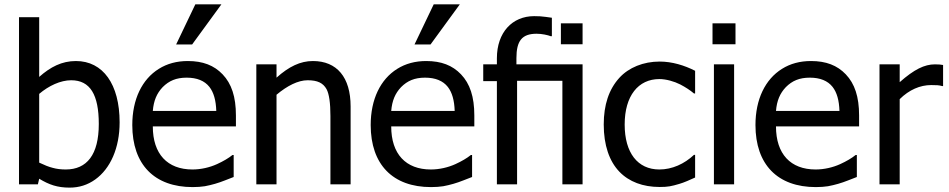

<svg xmlns="http://www.w3.org/2000/svg" viewBox="-20 -838 4313 873"><path d="M523.9 -281.7C523.9 -455.1 448.2 -560.5 325.2 -560.5C261.2 -560.5 209.5 -533.7 158.2 -488.3V-759.8H66.4V0H152.3L158.2 -25.4C203.1 2 241.2 15.1 296.4 15.1C339.8 15.1 378.4 2.9 413.1 -22C481.9 -71.3 523.9 -165 523.9 -281.7ZM429.2 -274.4C429.2 -134.3 375 -67.4 278.8 -67.4C257.3 -67.4 237.8 -69.8 220.2 -74.7C202.1 -79.1 181.6 -87.4 158.2 -98.6V-411.1C201.7 -448.2 255.4 -473.1 303.7 -473.1C390.1 -473.1 429.2 -407.2 429.2 -274.4Z M868.2 -818.4 780.8 -635.7H853.5L986.8 -818.4ZM856 12.7C877 12.7 895.5 11.2 911.1 8.8C942.9 2.9 973.1 -5.9 1002.4 -17.6L1042.5 -33.2V-133.3H1037.1C1019 -118.7 995.6 -105 966.8 -91.8C933.6 -76.7 894 -67.4 855 -67.4C741.2 -67.4 674.8 -137.7 674.8 -263.2H1052.7V-313C1052.7 -398.4 1032.7 -457.5 992.2 -500C953.1 -541 902.3 -560.5 834 -560.5C784.2 -560.5 740.2 -548.8 702.1 -524.9C626 -477.5 581.5 -386.7 581.5 -269.5C581.5 -89.8 682.1 12.7 856 12.7ZM674.8 -333.5C678.7 -379.9 692.4 -413.1 719.7 -441.9C748.5 -470.7 781.2 -484.9 828.6 -484.9C875.5 -484.9 910.2 -470.7 932.1 -442.9C951.7 -418 961.9 -381.8 963.4 -333.5Z M1574.2 -354C1574.2 -486.8 1511.7 -560.5 1402.8 -560.5C1345.7 -560.5 1293.9 -535.6 1237.3 -484.9V-545.4H1145.5V0H1237.3V-407.2C1286.1 -448.2 1335.4 -473.1 1378.9 -473.1C1424.3 -473.1 1449.2 -460.4 1464.8 -432.6C1476.6 -410.6 1482.4 -369.6 1482.4 -310.5V0H1574.2Z M1952.1 -818.4 1864.7 -635.7H1937.5L2070.8 -818.4ZM1939.9 12.7C1960.9 12.7 1979.5 11.2 1995.1 8.8C2026.9 2.9 2057.1 -5.9 2086.4 -17.6L2126.5 -33.2V-133.3H2121.1C2103 -118.7 2079.6 -105 2050.8 -91.8C2017.6 -76.7 1978 -67.4 1939 -67.4C1825.2 -67.4 1758.8 -137.7 1758.8 -263.2H2136.7V-313C2136.7 -398.4 2116.7 -457.5 2076.2 -500C2037.1 -541 1986.3 -560.5 1918 -560.5C1868.2 -560.5 1824.2 -548.8 1786.1 -524.9C1710 -477.5 1665.5 -386.7 1665.5 -269.5C1665.5 -89.8 1766.1 12.7 1939.9 12.7ZM1758.8 -333.5C1762.7 -379.9 1776.4 -413.1 1803.7 -441.9C1832.5 -470.7 1865.2 -484.9 1912.6 -484.9C1959.5 -484.9 1994.1 -470.7 2016.1 -442.9C2035.6 -418 2045.9 -381.8 2047.4 -333.5Z M2628.9 -545.4H2328.1V-573.7C2328.1 -651.9 2353 -684.6 2419.9 -684.6C2443.8 -684.6 2470.7 -678.7 2484.4 -673.3H2489.3V-757.3C2486.8 -757.8 2477.5 -758.8 2461.4 -761.2C2445.3 -763.7 2427.7 -764.6 2408.7 -764.6C2309.1 -764.6 2239.3 -690.4 2239.3 -573.2V-545.4H2177.2V-469.2H2239.3V0H2331.1V-470.7H2537.1V0H2628.9ZM2628.9 -731.9H2530.3V-636.7H2628.9Z M2979.5 12.2C3017.6 12.2 3032.7 8.8 3069.3 -2C3088.4 -7.3 3119.6 -21 3140.6 -30.8V-133.8H3135.3C3091.8 -92.8 3036.1 -67.4 2978 -67.4C2879.4 -67.4 2820.3 -143.1 2820.3 -272C2820.3 -402.3 2882.3 -478.5 2978 -478.5C3008.8 -478.5 3045.9 -467.8 3072.8 -454.1C3097.2 -441.4 3118.2 -427.7 3135.3 -413.1H3140.6V-516.1C3091.8 -541 3035.6 -558.1 2979.5 -558.1C2905.8 -558.1 2838.9 -531.2 2795.9 -483.9C2748.5 -431.6 2725.1 -361.3 2725.1 -272C2725.1 -177.7 2750.5 -105 2795.9 -57.6C2840.3 -11.2 2903.8 12.2 2979.5 12.2Z M3324.2 -731.9H3219.7V-636.7H3324.2ZM3317.9 -545.4H3226.1V0H3317.9Z M3689.5 12.7C3710.4 12.7 3729 11.2 3744.6 8.8C3776.4 2.9 3806.6 -5.9 3835.9 -17.6L3876 -33.2V-133.3H3870.6C3852.5 -118.7 3829.1 -105 3800.3 -91.8C3767.1 -76.7 3727.5 -67.4 3688.5 -67.4C3574.7 -67.4 3508.3 -137.7 3508.3 -263.2H3886.2V-313C3886.2 -398.4 3866.2 -457.5 3825.7 -500C3786.6 -541 3735.8 -560.5 3667.5 -560.5C3617.7 -560.5 3573.7 -548.8 3535.6 -524.9C3459.5 -477.5 3415 -386.7 3415 -269.5C3415 -89.8 3515.6 12.7 3689.5 12.7ZM3508.3 -333.5C3512.2 -379.9 3525.9 -413.1 3553.2 -441.9C3582 -470.7 3614.7 -484.9 3662.1 -484.9C3709 -484.9 3743.7 -470.7 3765.6 -442.9C3785.2 -418 3795.4 -381.8 3796.9 -333.5Z M4268.1 -542.5C4257.8 -544.4 4248.5 -545.4 4231 -545.4C4183.6 -545.4 4136.7 -522.5 4070.8 -464.4V-545.4H3979V0H4070.8V-387.2C4113.8 -429.7 4163.6 -451.2 4213.9 -451.2C4237.8 -451.2 4250 -450.7 4263.2 -446.8H4268.1Z"/></svg>

Font: SG Kara SemiBold
Style: Regular
Weight: 400
Designer: Damoon Khanjanzadeh
Version: Version 1.000